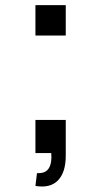

<svg xmlns="http://www.w3.org/2000/svg" viewBox="-20 -582 385 730"><path d="M114.7 -562.5H230V-446.8H114.7ZM230 10.3Q230 72.8 200.7 103.5Q171.4 134.3 114.7 125L120.6 76.2Q153.3 78.1 165.8 57.4Q178.2 36.6 174.8 0H114.7V-126H230Z"/></svg>

Font: Manrope3 Semibold
Style: Regular
Weight: 600
Width: 4
Designer: Mikhail Sharanda
Foundry: Mikhail Sharanda
Version: Version 3.000;PS 003.000;hotconv 1.0.88;makeotf.lib2.5.64775